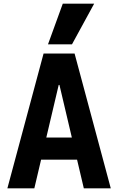

<svg xmlns="http://www.w3.org/2000/svg" viewBox="-20 -1020 640 1040"><path d="M20 0 216 -730H384L580 0H434L302 -560H298L166 0ZM140 -155V-275H460V-155ZM370 -780H240L320 -1000H490Z"/></svg>

Font: M PLUS Code Latin Expanded
Style: Bold
Weight: 700
Width: 7
Designer: Coji Morishita
Foundry: UNDERFOREST DESIGN
Version: Version 1.002; ttfautohint (v1.8.3)